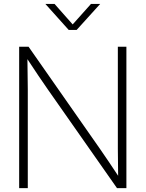

<svg xmlns="http://www.w3.org/2000/svg" viewBox="-20 -968 749 988"><path d="M78.6 0H123V-508.3C123 -549.3 122.1 -601.6 121.1 -663.6C161.1 -603 196.8 -549.3 226.1 -507.8L582 0H630.4V-727.5H586.4V-202.6C586.4 -164.1 587.4 -110.4 587.9 -63.5C555.7 -111.8 522.9 -161.6 494.6 -201.7L127 -727.5H78.6ZM260.7 -947.8H213.9V-947.3L333.5 -814H374.5L495.1 -947.3V-947.8H448.2L354 -842.3Z"/></svg>

Font: Raveo Display Display ExLight
Style: Regular
Weight: 200
Designer: Jakub Foglar, Rasmus Andersson (Inter)
Foundry: Jakubfoglar.com
Version: Version 1.100;Glyphs 3.2.3 (3260)